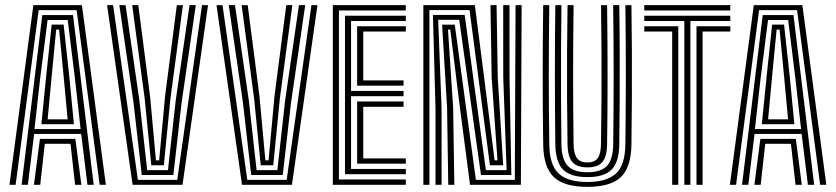

<svg xmlns="http://www.w3.org/2000/svg" viewBox="-20 -716 3238 744"><path d="M16.6 0 109.3 -696H297.4L390.2 0H366.2L277 -676.7H129.8L40.6 0ZM111.5 0 134.7 -178H272L295.3 0H270.9L253.2 -158.9H153.6L135.9 0ZM63.7 0 143.9 -657.6H262.9L343.1 0H318.8L294.6 -196.9H112.2L88 0ZM113.6 -215.8H292.4L270.1 -414.5L242.4 -638.4H164.4L135.9 -414.5ZM140.3 -234.7 158.3 -414.5 180.2 -620.7H226.6L249 -414.5L266.4 -234.7ZM164.6 -253.7H242.1L227.1 -414.5L209.1 -601.4H197.7L179.7 -414.5Z M493.8 0 395 -696H418.3L514.3 -18.9H666.8L762.8 -696H786.1L687.3 0ZM529.4 -37.8 497.8 -315 442.4 -696H466.6L520.3 -326L550.3 -56.8H630.8L660.8 -326L714.4 -696H738.7L683.3 -315L651.7 -37.8ZM566.3 -75.7 540.7 -334 492.3 -696H515.9L561.6 -342L584.3 -94.6H596.7L619.5 -342L665.3 -696H688.8L640.4 -334L614.9 -75.7Z M917.8 0 819 -696H842.3L938.3 -18.9H1090.8L1186.8 -696H1210.1L1111.3 0ZM953.4 -37.8 921.8 -315 866.4 -696H890.6L944.3 -326L974.3 -56.8H1054.8L1084.8 -326L1138.4 -696H1162.7L1107.3 -315L1075.7 -37.8ZM990.3 -75.7 964.7 -334 916.3 -696H939.9L985.6 -342L1008.3 -94.6H1020.7L1043.5 -342L1089.3 -696H1112.8L1064.4 -334L1038.9 -75.7Z M1269.7 0V-696H1552.5V-675.5H1293.3V-20.5H1552.5V0ZM1363.9 -81.8V-322.7H1543.8V-302.2H1387.6V-102.3H1552.5V-81.8ZM1316.8 -41V-655H1552.5V-634.5H1340.3V-363.7H1543.8V-343.2H1340.3V-61.5H1552.5V-41ZM1363.9 -384V-614.2H1552.5V-593.7H1387.6V-404.5H1543.8V-384Z M1620.5 0V-696H1820L1856.2 -414L1896.6 -94.6H1907.7L1885.2 -415L1880.6 -696H1904.2L1908.8 -415L1929.8 -75.7H1878.4L1799.5 -677.1H1644V0ZM1667.5 0V-298.6L1657.6 -658.2H1780.6L1862.7 -56.8H1943.2L1930.1 -415L1929.9 -696H1954.3L1954.4 -415L1961.5 -37.8H1843.8L1759.5 -639.2H1677.9L1691.1 -298.6V0ZM1717 0 1712.4 -298.6 1693.2 -620.3H1742.2L1824.1 -18.9H1974.9L1977.8 -696H2001.3L1998.4 0H1801.4L1762.1 -299.2L1724.8 -601.4H1715.9L1735.9 -298.6L1740.6 0Z M2256.2 8.1Q2166.5 8.1 2126.3 -29.6Q2086.2 -67.3 2084.9 -155.7Q2083.9 -222.6 2083.4 -290.2Q2083 -357.9 2083 -425.8Q2083 -493.7 2083.4 -561.4Q2083.9 -629.1 2084.9 -696H2108.4Q2107.4 -621.6 2107 -551.7Q2106.5 -481.8 2106.5 -415.2Q2106.5 -348.6 2107.1 -283.9Q2107.6 -219.2 2108.6 -154.8Q2109.6 -76.4 2144.9 -43.6Q2180.1 -10.8 2256.2 -10.8Q2330 -10.8 2366 -42.7Q2402 -74.6 2403.3 -155.7Q2404 -212.4 2404.5 -278.8Q2405 -345.1 2405.1 -416.1Q2405.2 -487.2 2404.7 -558.4Q2404.2 -629.5 2403.3 -696H2426.8Q2428.2 -605.3 2428.6 -514.3Q2428.9 -423.2 2428.5 -333.2Q2428 -243.3 2426.8 -155.7Q2425.5 -67.8 2385.8 -29.8Q2346.1 8.1 2256.2 8.1ZM2256.2 -29.7Q2190 -29.7 2161.4 -59.3Q2132.8 -88.8 2131.9 -156.6Q2131 -227.2 2130.6 -295.2Q2130.2 -363.2 2130.2 -430Q2130.2 -496.8 2130.6 -563Q2131 -629.1 2131.9 -696H2155.6Q2154.5 -612.9 2154 -521.2Q2153.5 -429.5 2153.9 -336.7Q2154.3 -243.9 2155.5 -156.6Q2156.3 -98.7 2179.8 -73.6Q2203.2 -48.5 2256.2 -48.5Q2309 -48.5 2332.2 -73.6Q2355.3 -98.7 2356.2 -156.6Q2357.2 -221.3 2357.5 -289.3Q2357.9 -357.4 2357.9 -426.3Q2357.9 -495.3 2357.4 -563.3Q2357 -631.3 2356 -696H2379.7Q2381.2 -599.3 2381.4 -509.6Q2381.7 -419.9 2381.3 -332.7Q2380.9 -245.6 2379.7 -156.6Q2378.9 -88.5 2350.3 -59.1Q2321.8 -29.7 2256.2 -29.7ZM2256.2 -67.4Q2215.9 -67.4 2197.9 -88.1Q2179.9 -108.8 2179.2 -157.4Q2177.8 -247.2 2177.3 -337.3Q2176.9 -427.4 2177.4 -517.3Q2178 -607.2 2179.2 -696H2202.7Q2201.8 -636.1 2201.3 -566.2Q2200.8 -496.4 2200.8 -423.9Q2200.8 -351.5 2201.3 -283Q2201.8 -214.6 2202.7 -157.4Q2203.4 -120.2 2215.7 -103.3Q2228 -86.4 2256.2 -86.4Q2283.5 -86.4 2295.8 -102.6Q2308.2 -118.7 2308.8 -157.4Q2310.3 -245.5 2310.8 -335.6Q2311.3 -425.7 2310.8 -516.3Q2310.4 -607 2309 -696H2332.5Q2334.4 -555.9 2334.4 -421.8Q2334.4 -287.8 2332.5 -157.4Q2331.9 -108.8 2314 -88.1Q2296.2 -67.4 2256.2 -67.4Z M2631.8 0V-634.5H2476.6V-655H2809.9V-634.5H2655.3V0ZM2584.7 0V-593.7H2476.6V-614.2H2608.3V0ZM2678.9 0V-614.2H2809.9V-593.7H2702.6V0ZM2476.6 -675.5V-696H2809.9V-675.5Z M2808.3 0 2901 -696H3089.2L3182 0H3158L3068.7 -676.7H2921.5L2832.3 0ZM2903.3 0 2926.4 -178H3063.8L3087 0H3062.7L3044.9 -158.9H2945.3L2927.6 0ZM2855.4 0 2935.6 -657.6H3054.7L3134.9 0H3110.6L3086.4 -196.9H2903.9L2879.7 0ZM2905.3 -215.8H3084.2L3061.9 -414.5L3034.2 -638.4H2956.1L2927.6 -414.5ZM2932.1 -234.7 2950.1 -414.5 2972 -620.7H3018.3L3040.8 -414.5L3058.2 -234.7ZM2956.4 -253.7H3033.8L3018.8 -414.5L3000.9 -601.4H2989.4L2971.4 -414.5Z"/></svg>

Font: Big Shoulders Inline Display SC Thin
Style: Regular
Weight: 100
Designer: Patric King
Foundry: XO Type Co
Version: Version 2.002